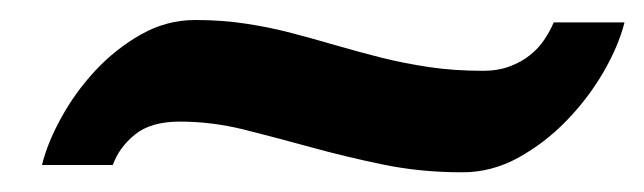

<svg xmlns="http://www.w3.org/2000/svg" viewBox="-20 -332 644 192"><path d="M22 -167Q27.3 -189 41.3 -214.4Q55.2 -239.7 75.4 -261.5Q95.7 -283.2 121.1 -297.6Q146.5 -312 175.3 -312Q202.1 -312 226.1 -308.3Q250 -304.7 272.2 -298.8Q294.4 -293 316.2 -286.6Q337.9 -280.3 361.1 -274.4Q384.3 -268.6 409.2 -264.9Q434.1 -261.2 462.9 -261.2Q478 -261.2 489.7 -265.6Q501.5 -270 510 -276.9Q518.6 -283.7 524.4 -292.5Q530.3 -301.3 533.7 -309.6H604.5Q598.6 -286.1 583.5 -260Q568.4 -233.9 546.6 -211.4Q524.9 -189 498.3 -174.3Q471.7 -159.7 442.4 -159.7Q400.4 -159.7 362.8 -167.5Q325.2 -175.3 290.8 -184.8Q256.3 -194.3 224.1 -202.4Q191.9 -210.4 159.7 -210.4Q130.9 -210.4 115 -197.5Q99.1 -184.6 92.8 -167Z"/></svg>

Font: Andika New Basic
Style: Bold Italic
Weight: 700
Italic angle: -14°
Designer: Victor Gaultney, Annie Olsen, Pablo Ugerman
Foundry: SIL International
Version: Version 5.500